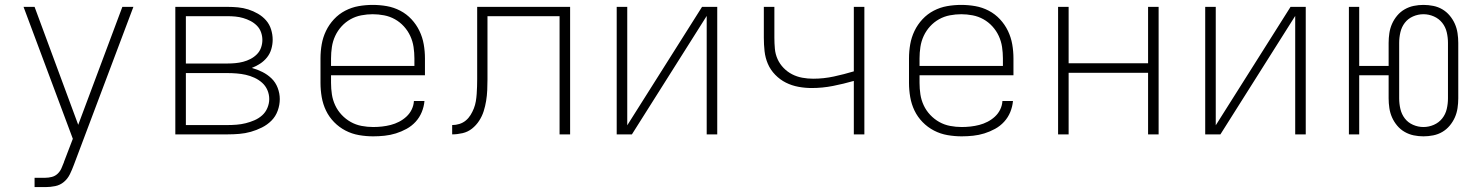

<svg xmlns="http://www.w3.org/2000/svg" viewBox="-20 -548 6040 783"><path d="M121 215V177H165Q178 177 191.5 173.5Q205 170 215 160.5Q225 151 230.5 138.5Q236 126 241 113V112Q241 112 241 112Q241 112 241 112L277 18L76 -520H121L299 -39L479 -520H524L281 125Q274 144 265 162.5Q256 181 240.5 194Q225 207 205 211Q185 215 165 215Z M695 0V-520H908Q929 -520 950.5 -518Q972 -516 992.5 -509.5Q1013 -503 1032 -492Q1051 -481 1065 -465Q1079 -449 1085.5 -428Q1092 -407 1092 -386Q1092 -367 1086.5 -348Q1081 -329 1069 -314Q1057 -299 1041 -288.5Q1025 -278 1007 -271Q1029 -265 1050 -254.5Q1071 -244 1087.5 -228Q1104 -212 1112.5 -189.5Q1121 -167 1121 -144Q1121 -120 1112.5 -96.5Q1104 -73 1087 -56Q1070 -39 1048 -28Q1026 -17 1003 -10.5Q980 -4 956 -2Q932 0 908 0ZM738 -289H908Q924 -289 940 -290.5Q956 -292 971.5 -296Q987 -300 1001.5 -307.5Q1016 -315 1027.5 -326.5Q1039 -338 1044.5 -353.5Q1050 -369 1050 -385Q1050 -401 1044.5 -416.5Q1039 -432 1027.5 -443.5Q1016 -455 1001.5 -462.5Q987 -470 971.5 -474.5Q956 -479 940 -480.5Q924 -482 908 -482H738ZM738 -38H908Q926 -38 945 -39.5Q964 -41 982 -45.5Q1000 -50 1017.5 -57.5Q1035 -65 1049 -77.5Q1063 -90 1070.5 -108Q1078 -126 1078 -144Q1078 -163 1070.5 -180.5Q1063 -198 1049 -210.5Q1035 -223 1017.5 -231Q1000 -239 982 -243Q964 -247 945 -248.5Q926 -250 908 -250H738Z M1502 8Q1473 8 1444 3Q1415 -2 1389 -15.5Q1363 -29 1342.5 -50Q1322 -71 1309.5 -97Q1297 -123 1292 -152Q1287 -181 1287 -210V-310Q1287 -339 1292 -367.5Q1297 -396 1309.5 -422Q1322 -448 1342 -469.5Q1362 -491 1388 -504.5Q1414 -518 1442.5 -523Q1471 -528 1500 -528Q1529 -528 1557.5 -523Q1586 -518 1612 -504.5Q1638 -491 1658 -469.5Q1678 -448 1690.5 -422Q1703 -396 1708 -367.5Q1713 -339 1713 -310V-241H1330V-210Q1330 -186 1333.5 -163Q1337 -140 1347 -118.5Q1357 -97 1373.5 -79.5Q1390 -62 1410.5 -50.5Q1431 -39 1454.5 -34.5Q1478 -30 1502 -30Q1520 -30 1538 -32Q1556 -34 1573.5 -38.5Q1591 -43 1607.5 -51.5Q1624 -60 1637.5 -72.5Q1651 -85 1659 -101.5Q1667 -118 1668 -136H1711Q1709 -113 1700 -91Q1691 -69 1675 -51.5Q1659 -34 1638 -22.5Q1617 -11 1594.5 -4Q1572 3 1548.5 5.5Q1525 8 1502 8ZM1330 -279H1670V-310Q1670 -333 1666.5 -356.5Q1663 -380 1653 -401.5Q1643 -423 1627 -440.5Q1611 -458 1590.5 -469.5Q1570 -481 1546.5 -485.5Q1523 -490 1500 -490Q1477 -490 1453.5 -485.5Q1430 -481 1409.5 -469.5Q1389 -458 1373 -440.5Q1357 -423 1347 -401.5Q1337 -380 1333.5 -356.5Q1330 -333 1330 -310Z M1824 0V-38Q1839 -38 1853.5 -42.5Q1868 -47 1879.5 -56.5Q1891 -66 1899 -79Q1907 -92 1912.5 -106Q1918 -120 1920.5 -135Q1923 -150 1924 -165Q1925 -180 1925.5 -195Q1926 -210 1926 -225Q1926 -239 1926 -253Q1926 -267 1926 -281V-520H2305V0H2262V-482H1968V-281Q1968 -277 1968 -273.5Q1968 -270 1968 -267Q1968 -245 1968 -223.5Q1968 -202 1967 -180Q1966 -158 1962.5 -136.5Q1959 -115 1952.5 -94.5Q1946 -74 1934 -55.5Q1922 -37 1905 -23.5Q1888 -10 1866.5 -5Q1845 0 1824 0Z M2495 0V-520H2538V-37L2843 -520H2905V0H2862V-483L2557 0Z M3462 0V-218Q3420 -206 3377 -197.5Q3334 -189 3290 -189Q3263 -189 3236 -194Q3209 -199 3185 -211Q3161 -223 3141.5 -243Q3122 -263 3111.5 -287.5Q3101 -312 3098 -339Q3095 -366 3095 -394V-520H3138V-394Q3138 -372 3140 -349.5Q3142 -327 3151 -307Q3160 -287 3175.5 -271Q3191 -255 3210.5 -245Q3230 -235 3252 -231Q3274 -227 3296 -227Q3339 -227 3380.5 -236Q3422 -245 3462 -257V-520H3505V0Z M3902 8Q3873 8 3844 3Q3815 -2 3789 -15.5Q3763 -29 3742.5 -50Q3722 -71 3709.5 -97Q3697 -123 3692 -152Q3687 -181 3687 -210V-310Q3687 -339 3692 -367.5Q3697 -396 3709.5 -422Q3722 -448 3742 -469.5Q3762 -491 3788 -504.5Q3814 -518 3842.5 -523Q3871 -528 3900 -528Q3929 -528 3957.5 -523Q3986 -518 4012 -504.5Q4038 -491 4058 -469.5Q4078 -448 4090.5 -422Q4103 -396 4108 -367.5Q4113 -339 4113 -310V-241H3730V-210Q3730 -186 3733.5 -163Q3737 -140 3747 -118.5Q3757 -97 3773.5 -79.5Q3790 -62 3810.5 -50.5Q3831 -39 3854.5 -34.5Q3878 -30 3902 -30Q3920 -30 3938 -32Q3956 -34 3973.5 -38.5Q3991 -43 4007.5 -51.5Q4024 -60 4037.5 -72.5Q4051 -85 4059 -101.5Q4067 -118 4068 -136H4111Q4109 -113 4100 -91Q4091 -69 4075 -51.5Q4059 -34 4038 -22.5Q4017 -11 3994.5 -4Q3972 3 3948.5 5.5Q3925 8 3902 8ZM3730 -279H4070V-310Q4070 -333 4066.5 -356.5Q4063 -380 4053 -401.5Q4043 -423 4027 -440.5Q4011 -458 3990.5 -469.5Q3970 -481 3946.5 -485.5Q3923 -490 3900 -490Q3877 -490 3853.5 -485.5Q3830 -481 3809.5 -469.5Q3789 -458 3773 -440.5Q3757 -423 3747 -401.5Q3737 -380 3733.5 -356.5Q3730 -333 3730 -310Z M4295 0V-520H4338V-290H4662V-520H4705V0H4662V-251H4338V0Z M4895 0V-520H4938V-37L5243 -520H5305V0H5262V-483L4957 0Z M5785 8Q5765 8 5745.5 4Q5726 0 5708.5 -10Q5691 -20 5678 -35.5Q5665 -51 5657 -69Q5649 -87 5646 -107Q5643 -127 5643 -147V-241H5523V0H5481V-520H5523V-279H5643V-373Q5643 -393 5646 -413Q5649 -433 5657 -451Q5665 -469 5678 -484.5Q5691 -500 5708.5 -510Q5726 -520 5745.5 -524Q5765 -528 5785 -528Q5805 -528 5825 -524Q5845 -520 5862 -510Q5879 -500 5892 -484.5Q5905 -469 5913 -451Q5921 -433 5924 -413Q5927 -393 5927 -373V-147Q5927 -127 5924 -107Q5921 -87 5913 -69Q5905 -51 5892 -35.5Q5879 -20 5862 -10Q5845 0 5825 4Q5805 8 5785 8ZM5785 -30Q5807 -30 5827.5 -39Q5848 -48 5861.5 -65Q5875 -82 5880 -103.5Q5885 -125 5885 -147V-373Q5885 -395 5880 -416.5Q5875 -438 5861.5 -455Q5848 -472 5827.5 -481Q5807 -490 5785 -490Q5763 -490 5742.5 -481Q5722 -472 5709 -455Q5696 -438 5691 -416.5Q5686 -395 5686 -373V-147Q5686 -125 5691 -103.5Q5696 -82 5709 -65Q5722 -48 5742.5 -39Q5763 -30 5785 -30Z"/></svg>

Font: Iosevka SS04 XLt Ex
Style: Regular
Weight: 200
Width: 7
Monospace: yes
Designer: Belleve Invis
Foundry: Belleve Invis
Version: Version 19.0.0; ttfautohint (v1.8.4)